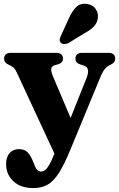

<svg xmlns="http://www.w3.org/2000/svg" viewBox="-20 -752 625 1008"><path d="M375 -75.5 283 91.5 68.5 -370.5Q59 -391 48.5 -399Q38 -407 21.5 -414Q11.5 -419.5 6.5 -426.8Q1.5 -434 1.5 -444.5Q1.5 -459 10.8 -466.8Q20 -474.5 36 -474.5H276Q292 -474.5 301.2 -466.8Q310.5 -459 310.5 -444.5Q310.5 -433.5 304.2 -426Q298 -418.5 285 -414.5L268.5 -410Q251 -405 249 -390.8Q247 -376.5 260 -346.5ZM263.5 60 285 11 312.5 -37 433.5 -340.5Q445.5 -370.5 441.5 -386.8Q437.5 -403 418 -408.5L400.5 -414Q388 -418 382 -425.8Q376 -433.5 376 -444.5Q376 -459 385.2 -466.8Q394.5 -474.5 410.5 -474.5H550Q566.5 -474.5 575.8 -466.8Q585 -459 585 -444.5Q585 -435.5 580.5 -428Q576 -420.5 564 -414Q545 -406 532.5 -392.2Q520 -378.5 507.5 -348.5L349 35Q317.5 111 290 154.8Q262.5 198.5 231 217Q199.5 235.5 154.5 235.5Q88.5 235.5 50.2 199.5Q12 163.5 12 109Q12 73 30.2 52Q48.5 31 79.5 31Q110 31 125.5 48.2Q141 65.5 153 94.5L161.5 115.5Q167 131.5 176 140Q185 148.5 195.5 148.5Q206.5 148.5 216.2 141.5Q226 134.5 237.5 115.2Q249 96 263.5 60ZM341 -654.5Q358 -693 380 -714.8Q402 -736.5 437 -731Q467.5 -727 482.5 -704.5Q497.5 -682 493.5 -657Q490 -631 472.8 -612.8Q455.5 -594.5 422.5 -577L338 -525Q328 -520.5 317 -520.8Q306 -521 299.5 -527.5Q292 -535.5 293.5 -544.8Q295 -554 300 -564.5Z"/></svg>

Font: Fraunces 28pt Soft Wonky
Style: Bold
Weight: 700
Version: Version 1.000;[b76b70a41]